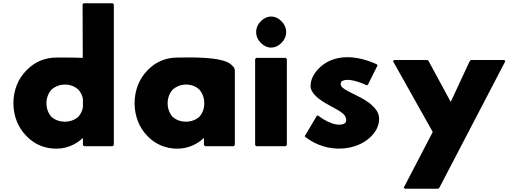

<svg xmlns="http://www.w3.org/2000/svg" viewBox="-20 -887 3149 1174"><path d="M264 -256C264 -289 276 -318 295 -339C316 -358 345 -370 377 -370C409 -370 437 -359 459 -339C472 -325 483 -305 487 -282V-231C483 -208 473 -189 459 -173C439 -155 410 -143 377 -143C343 -143 315 -154 294 -173C276 -193 264 -222 264 -256ZM669 7 676 0V-860L669 -867H492L485 -860L486 -533C421 -536 352 -535 324 -535C254 -535 194 -508 149 -464L148 -463L141 -456C91 -406 62 -335 62 -256C62 -177 91 -107 140 -57L141 -56L148 -49C192 -5 253 22 324 22C390 22 447 -5 487 -44V0L494 7Z M1005 -256C1005 -289 1017 -318 1036 -339C1057 -358 1086 -370 1118 -370C1149 -370 1176 -360 1198 -340C1217 -319 1229 -290 1229 -256C1229 -223 1219 -195 1199 -173C1179 -155 1150 -143 1118 -143C1084 -143 1056 -154 1035 -173C1017 -193 1005 -222 1005 -256ZM1416 -454C1416 -465 1412 -474 1404 -482L1403 -483L1396 -490C1341 -545 1124 -535 1064 -535C994 -535 935 -509 890 -465L889 -464L882 -457C832 -407 803 -335 803 -256C803 -177 832 -105 881 -56L888 -49C932 -5 993 22 1064 22C1130 22 1187 -5 1227 -44V0L1234 7H1409L1416 0Z M1546 -691C1546 -667 1556 -644 1572 -628L1579 -621C1594 -606 1615 -596 1638 -596C1660 -596 1680 -605 1696 -620L1697 -621L1704 -628C1720 -644 1730 -667 1730 -691C1730 -715 1720 -738 1704 -754L1697 -761C1682 -776 1661 -786 1638 -786C1616 -786 1596 -777 1580 -762L1579 -761L1572 -754C1556 -738 1546 -715 1546 -691ZM1540 0 1547 7H1727L1734 0V-526L1727 -533H1547L1540 -526Z M1922 -182 1915 -175 1843 -54 1850 -47C1988 57 2163 32 2245 -49L2246 -50L2253 -57C2281 -86 2298 -121 2298 -160C2298 -189 2285 -212 2266 -232L2265 -233H2264L2257 -241C2205 -292 2111 -319 2072 -353C2067 -359 2063 -366 2063 -373C2063 -378 2064 -384 2068 -389C2087 -403 2132 -407 2224 -365L2231 -372L2289 -488L2282 -495C2114 -570 1996 -534 1934 -473L1927 -466C1896 -434 1879 -396 1879 -363C1879 -340 1890 -321 1907 -304L1914 -297C1958 -253 2042 -225 2082 -188C2091 -177 2097 -166 2097 -153C2097 -147 2095 -141 2091 -135C2067 -117 2010 -116 1922 -182Z M2859 -520 2852 -513 2736 -264 2601 -513 2594 -520H2390L2383 -513L2626 -80L2449 260L2456 267H2660L2667 260L3070 -513L3063 -520Z"/></svg>

Font: Hussar Woodtype
Style: Blk
Weight: 900
Foundry: Cannot Into Space Fonts
Version: Version 1.07